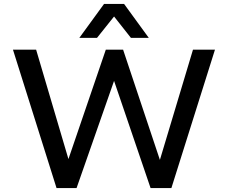

<svg xmlns="http://www.w3.org/2000/svg" viewBox="-20 -958 1161 978"><path d="M268 0 46 -705H164L330 -143H327L519 -705H607L795 -142H794L963 -705H1075L853 0H747L561 -546L370 0ZM384 -765 510 -938H612L738 -765H647L561 -874L474 -765Z"/></svg>

Font: Nunito Sans 7pt SemiBold
Style: Regular
Weight: 600
Designer: Vernon Adams
Foundry: Vernon Adams
Version: Version 3.101;gftools[0.9.27]